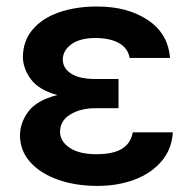

<svg xmlns="http://www.w3.org/2000/svg" viewBox="-20 -573 602 602"><path d="M351.6 -285.2V-233.7H278.4Q232.6 -233.7 200.5 -214.1Q168.3 -194.6 168.3 -159.4Q168.3 -130 198.3 -109.7Q228.3 -89.5 282 -89.5Q335.2 -89.5 362.7 -106.7Q390.3 -123.9 396.3 -158H522Q518.5 -104.4 486 -66.8Q453.5 -29.1 401.3 -9.6Q349.1 9.9 285.5 9.9Q216.6 9.9 161.8 -9.6Q106.9 -29.1 74.9 -64.6Q43 -100.1 42.6 -148.4Q43 -188.9 69.4 -223.9Q95.9 -258.9 159.8 -274.9Q101.2 -291.2 76.7 -324.8Q52.2 -358.3 51.8 -394.2Q52.2 -444.6 81.9 -479.9Q111.5 -515.3 164.1 -533.9Q216.6 -552.6 284.8 -552.6Q380.3 -552.6 443.7 -510.1Q507.1 -467.7 513.1 -391.3H386.4Q381.4 -421.9 353 -437.9Q324.6 -453.8 279.5 -453.8Q230.8 -453.8 204 -434.3Q177.2 -414.8 176.8 -386.4Q177.2 -358.7 203.3 -342Q229.4 -325.3 278.4 -325.3H351.6Z"/></svg>

Font: Inter Zeller Semi Bold
Style: Regular
Weight: 600
Designer: Rasmus Andersson; Joe Bland
Foundry: zeller
Version: Version 3.015;git-dec3a8cb1